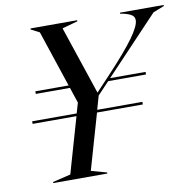

<svg xmlns="http://www.w3.org/2000/svg" viewBox="-79 -793 893 875"><g transform="rotate(-10 367.0 -356.0)"><path d="M118 -712H334V-707L262 -687L368 -371L433 -440Q521 -534 559 -587Q597 -640 597 -666Q597 -682 584 -690.5Q571 -699 545 -705L532 -707V-712H734V-707L683 -687L436 -426H600V-414H425L371 -357L353 -294H562V-282H350L276 -25L348 -5V0H98V-5L181 -25L255 -282H52V-294H258L272 -342L248 -414H90V-426H244L157 -687L118 -707Z"/></g></svg>

Font: Nyght Serif Italic
Style: Regular
Weight: 400
Italic angle: -16°
Designer: Maksym Kobuzan
Version: Version 0.410